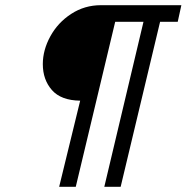

<svg xmlns="http://www.w3.org/2000/svg" viewBox="-20 -720 719 740"><path d="M289 -332Q215 -333 180 -373Q145 -413 145 -473Q145 -527 174 -580Q203 -633 254.5 -666.5Q306 -700 369 -700H679L665 -636H597L445 0H382L533 -636H424L272 0H208Z"/></svg>

Font: Cairo
Style: Italic
Weight: 400
Italic angle: -13°
Designer: Mohamed Gaber, Accademia di Belle Arti di Urbino and others
Foundry: Kief Type Foundry, Accademia di Belle Arti di Urbino and others
Version: Version 3.011